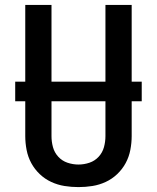

<svg xmlns="http://www.w3.org/2000/svg" viewBox="-20 -755 640 783"><path d="M300 8Q271 8 243 3.5Q215 -1 189 -13Q163 -25 142 -45Q121 -65 107.5 -90Q94 -115 88.5 -143.5Q83 -172 83 -200V-735H190V-200Q190 -177 196 -155Q202 -133 217.5 -116Q233 -99 255 -91.5Q277 -84 300 -84Q323 -84 345 -91.5Q367 -99 382.5 -116Q398 -133 404 -155Q410 -177 410 -200V-735H517V-200Q517 -172 511.5 -143.5Q506 -115 492.5 -90Q479 -65 458 -45Q437 -25 411 -13Q385 -1 357 3.5Q329 8 300 8ZM558 -342H42V-422H558Z"/></svg>

Font: Iosevka Curly SmBdEx
Style: Regular
Weight: 600
Width: 7
Monospace: yes
Designer: Belleve Invis
Foundry: Belleve Invis
Version: Version 11.1.0; ttfautohint (v1.8.3)